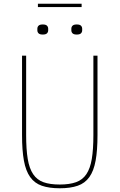

<svg xmlns="http://www.w3.org/2000/svg" viewBox="-20 -996 640 1028"><path d="M120 -698V-273Q120 -196 128.5 -145Q137 -94 157.5 -63.5Q178 -33 212.5 -20.5Q247 -8 300 -8Q352 -8 387 -20.5Q422 -33 442.5 -63.5Q463 -94 471.5 -145Q480 -196 480 -273V-698H502V-273Q502 -191 492 -136Q482 -81 458.5 -48Q435 -15 396 -1.5Q357 12 300 12Q243 12 204 -1.5Q165 -15 141.5 -48Q118 -81 108 -136Q98 -191 98 -273V-698ZM183 -976H417V-958H183ZM209 -811Q193 -811 186.5 -817.5Q180 -824 180 -834V-842Q180 -852 186.5 -858.5Q193 -865 209 -865Q225 -865 231.5 -858.5Q238 -852 238 -842V-834Q238 -824 231.5 -817.5Q225 -811 209 -811ZM391 -811Q375 -811 368.5 -817.5Q362 -824 362 -834V-842Q362 -852 368.5 -858.5Q375 -865 391 -865Q407 -865 413.5 -858.5Q420 -852 420 -842V-834Q420 -824 413.5 -817.5Q407 -811 391 -811Z"/></svg>

Font: IBM Plex Mono Thin
Style: Regular
Weight: 100
Monospace: yes
Designer: Mike Abbink, Paul van der Laan, Pieter van Rosmalen
Foundry: Bold Monday
Version: Version 2.3